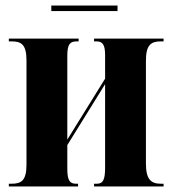

<svg xmlns="http://www.w3.org/2000/svg" viewBox="-20 -676 625 696"><path d="M166 -636H406V-656H166ZM12 0H263V-10H256C233 -10 224 -21 224 -65V-150L361 -371V-69C361 -25 354 -10 331 -10H321V0H573V-10H563C528 -10 509 -25 509 -83V-456C509 -514 528 -526 563 -526H573V-536H321V-526H330C353 -526 361 -512 361 -476V-391L224 -170V-474C224 -516 234 -526 258 -526H265V-536H12V-526H22C57 -526 76 -515 76 -457V-79C76 -21 57 -10 22 -10H12Z"/></svg>

Font: Noto Serif Display Condensed Extra
Style: Regular
Weight: 800
Width: 3
Designer: Monotype Design Team
Foundry: Monotype Imaging Inc.
Version: Version 1.900